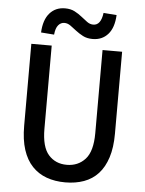

<svg xmlns="http://www.w3.org/2000/svg" viewBox="-58 -890 716 948"><g transform="rotate(5 300.0 -416.0)"><path d="M301 12Q250 12 208.5 -3Q167 -18 137 -49.5Q107 -81 91 -130.5Q75 -180 75 -249V-655H176V-243Q176 -153 210.5 -114Q245 -75 301 -75Q357 -75 392.5 -114Q428 -153 428 -243V-655H525V-249Q525 -180 509 -130.5Q493 -81 464 -49.5Q435 -18 393.5 -3Q352 12 301 12ZM374 -705Q346 -705 326 -715.5Q306 -726 290 -738.5Q274 -751 259.5 -761.5Q245 -772 229 -772Q211 -772 198.5 -757Q186 -742 183 -710L118 -715Q121 -778 150 -811Q179 -844 226 -844Q254 -844 274 -833.5Q294 -823 310 -810Q326 -797 340.5 -786.5Q355 -776 371 -776Q409 -776 417 -838L482 -833Q479 -770 450 -737.5Q421 -705 374 -705Z"/></g></svg>

Font: Source Code Pro Medium
Style: Regular
Weight: 500
Monospace: yes
Designer: Paul D. Hunt, Teo Tuominen
Foundry: Adobe Systems Incorporated
Version: Version 2.030;PS 1.000;hotconv 16.6.51;makeotf.lib2.5.65220